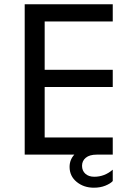

<svg xmlns="http://www.w3.org/2000/svg" viewBox="-20 -720 621 894"><path d="M505 -700V-620H188V-395H505V-315H188V-80H505V0H430Q397 0 379.5 14.5Q362 29 362 52Q362 75 377.5 89Q393 103 419 103Q467 103 505 70V123Q494 135 470.5 144.5Q447 154 417 154Q370 154 337 127Q304 100 304 57Q304 24 326 0H95V-700Z"/></svg>

Font: Goli
Style: Regular
Weight: 400
Designer: jaikishan Patel
Foundry: MagicType
Version: Version 1.000